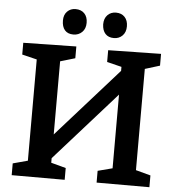

<svg xmlns="http://www.w3.org/2000/svg" viewBox="-59 -952 923 1007"><g transform="rotate(5 402.5 -448.5)"><path d="M765 -702V-640L687 -616V-83L765 -62V0H487V-62L564 -82V-470L241 -107V-83L319 -62V0H40V-62L118 -83V-616L40 -635V-697L319 -702V-640L241 -617V-232L564 -595V-616L487 -635V-697ZM237 -832Q237 -862 254.5 -879.5Q272 -897 298 -897Q328 -897 345 -879Q362 -861 362 -830Q362 -799 343.5 -781Q325 -763 298 -763Q268 -763 252.5 -781Q237 -799 237 -832ZM449 -830Q449 -861 466.5 -879Q484 -897 511 -897Q540 -897 557 -879Q574 -861 574 -830Q574 -799 556 -781Q538 -763 511 -763Q482 -763 466 -780.5Q450 -798 449 -830Z"/></g></svg>

Font: Bitter Pro SemiBold
Style: Regular
Weight: 600
Designer: Sol Matas, and Bitter project Authors
Foundry: Sol Matas
Version: Version 1.010